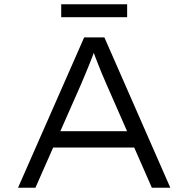

<svg xmlns="http://www.w3.org/2000/svg" viewBox="-20 -874 877 894"><path d="M64 0 372 -700H466L773 0H687L473 -488Q462 -512 453.5 -533.5Q445 -555 437 -574.5Q429 -594 421.5 -614.5Q414 -635 406 -658H428Q418 -631 410 -610Q402 -589 394 -569.5Q386 -550 377.5 -529.5Q369 -509 358 -483L145 0ZM193 -187 223 -263H609L631 -187ZM265 -794V-854H572V-794Z"/></svg>

Font: Lexend Giga Light
Style: Regular
Weight: 300
Version: Version 1.007